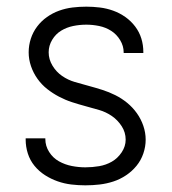

<svg xmlns="http://www.w3.org/2000/svg" viewBox="-20 -548 515 576"><path d="M236 8Q215 8 194 5.5Q173 3 153 -4Q133 -11 115 -22.5Q97 -34 83.5 -50.5Q70 -67 63.5 -87.5Q57 -108 57 -129V-133H116V-131Q116 -110 127.5 -92Q139 -74 157 -64Q175 -54 195.5 -50Q216 -46 236 -46Q257 -46 277.5 -49.5Q298 -53 315.5 -63Q333 -73 345 -91Q357 -109 357 -129Q357 -151 345 -169.5Q333 -188 315.5 -200Q298 -212 277.5 -218Q257 -224 236.5 -229.5Q216 -235 196 -241.5Q176 -248 157 -258Q138 -268 121.5 -281Q105 -294 92.5 -311.5Q80 -329 73 -349.5Q66 -370 66 -391Q66 -412 72.5 -432Q79 -452 91.5 -468.5Q104 -485 121 -497Q138 -509 157.5 -516Q177 -523 197.5 -525.5Q218 -528 239 -528Q259 -528 279.5 -525.5Q300 -523 319.5 -516Q339 -509 356 -497Q373 -485 385.5 -468.5Q398 -452 404 -432.5Q410 -413 410 -392V-389H351V-391Q351 -410 340.5 -427.5Q330 -445 313.5 -455.5Q297 -466 277.5 -470Q258 -474 239 -474Q219 -474 199.5 -470Q180 -466 163.5 -456Q147 -446 136.5 -428.5Q126 -411 126 -391Q126 -370 137.5 -351Q149 -332 166.5 -320Q184 -308 204.5 -302Q225 -296 245.5 -290.5Q266 -285 286.5 -278.5Q307 -272 326 -262.5Q345 -253 361.5 -239.5Q378 -226 390.5 -208.5Q403 -191 410 -170.5Q417 -150 417 -129Q417 -108 410 -87.5Q403 -67 389.5 -50.5Q376 -34 358 -22Q340 -10 320 -3.5Q300 3 279 5.5Q258 8 236 8Z"/></svg>

Font: Iosevka QP Light
Style: Regular
Weight: 300
Designer: Belleve Invis
Foundry: Belleve Invis
Version: Version 20.0.0; ttfautohint (v1.8.4)